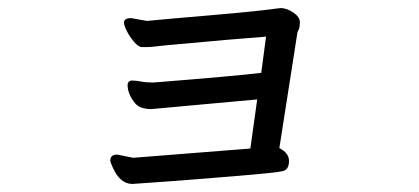

<svg xmlns="http://www.w3.org/2000/svg" viewBox="-20 -442 1040 477"><path d="M309 15Q279 15 261 -24Q254 -39 254 -43Q254 -58 271 -58L311 -50L602 -73L619 -195L356 -171Q328 -171 316 -185Q297 -208 297 -231Q297 -240 306 -242Q318 -242 330 -239.5Q342 -237 361 -237Q563 -253 629 -261L641 -351Q620 -349 580 -346Q540 -343 498.5 -339Q457 -335 421 -332Q385 -329 370 -327Q355 -325 345 -325Q342 -325 333 -325Q324 -325 313 -338Q302 -351 295 -365Q288 -379 288 -386Q288 -397 306 -397L345 -390Q396 -395 508 -404.5Q620 -414 677 -422Q692 -422 708.5 -411Q725 -400 725 -387Q725 -375 722.5 -369.5Q720 -364 719 -362L674 -74Q698 -62 698 -42Q698 -21 683 -17Q668 -13 559 -4Q375 11 309 15Z"/></svg>

Font: LXGW WenKai Lite
Style: Bold
Weight: 700
Designer: LXGW / Fontworks Inc.
Foundry: LXGW / Fontworks Inc.
Version: Version 1.330;April 28, 2024